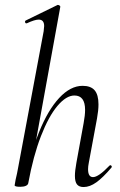

<svg xmlns="http://www.w3.org/2000/svg" viewBox="-20 -745 485 774"><path d="M39 2 43 -21Q49 -45 54 -74L156 -619Q158 -635 158 -640Q158 -666 136 -666Q120 -666 88 -651H86Q82 -651 81 -655.5Q80 -660 83 -662L212 -725H214Q218 -725 221 -722Q224 -719 223 -717L94 -7Q93 0 84.5 4Q76 8 62 8Q39 8 39 2ZM282 -36Q282 -56 288 -89L317 -248Q323 -280 323 -302Q323 -360 280 -360Q247 -360 211.5 -318Q176 -276 145 -196Q114 -116 94 -7L82 -8Q102 -124 137.5 -212.5Q173 -301 218.5 -350Q264 -399 313 -399Q346 -399 361.5 -381Q377 -363 377 -324Q377 -300 371 -267L338 -89Q335 -74 335 -63Q335 -31 355 -31Q377 -31 421 -77Q423 -79 425 -79Q428 -79 430 -75.5Q432 -72 429 -69Q395 -29 368.5 -10Q342 9 317 9Q299 9 290.5 -1.5Q282 -12 282 -36Z"/></svg>

Font: Cormorant Infant
Style: Italic
Weight: 400
Italic angle: -10°
Designer: Christian Thalmann (Catharsis Fonts)
Foundry: Catharsis Fonts
Version: Version 4.000